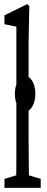

<svg xmlns="http://www.w3.org/2000/svg" viewBox="-20 -908 228 928"><path d="M1.5 0V-43.5L81.1 -67.4H96.7L176.8 -43.5V0ZM57.6 0Q58.6 -41.5 58.8 -83.7Q59.1 -126 59.1 -168Q59.1 -210 59.1 -252.4V-779.3L1.5 -791V-834L111.8 -888.2L121.6 -878.4L118.2 -706.5V-252.4Q118.2 -210.9 118.7 -168.5Q119.1 -126 119.6 -84.2Q120.1 -42.5 120.6 0ZM100.6 -368.7Q79.1 -368.7 65.4 -394.3Q51.8 -419.9 51.8 -454.1Q51.8 -489.7 65.9 -515.1Q80.1 -540.5 100.6 -540.5Q122.1 -540.5 136.5 -515.6Q150.9 -490.7 150.9 -454.1Q150.9 -418.9 136.5 -393.8Q122.1 -368.7 100.6 -368.7Z"/></svg>

Font: Scarab Serif
Style: Condensed
Weight: 400
Designer: John Roberts
Foundry: Scarab
Version: 1.0